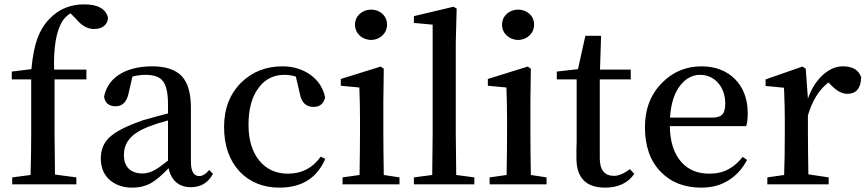

<svg xmlns="http://www.w3.org/2000/svg" viewBox="-20 -845 3972 880"><path d="M330 0V-32L232 -45C231 -128 230 -190 230 -232V-481H376V-526H228C225 -629 238 -703 266 -748C274 -761 286 -773 303 -784L329 -758C354 -727 382 -712 411 -712C450 -712 474 -733 475 -764C465 -805 428 -825 365 -825C302 -825 249 -803 206 -758C182 -733 164 -703 151 -668C138 -631 129 -585 124 -528L34 -517V-481H123V-232C123 -169 122 -106 120 -43L36 -32V0Z M586 15C619 15 648 8 674 -7C695 -19 721 -41 753 -74C764 -19 799 13 855 13C900 13 934 -7 956 -48L939 -66C923 -47 908 -38 893 -38C868 -38 855 -60 855 -104V-350C855 -418 841 -467 812 -497C784 -526 739 -541 678 -541C555 -541 474 -489 457 -402C461 -373 479 -358 510 -358C542 -358 562 -379 570 -420L587 -494C606 -499 626 -502 646 -502C685 -502 711 -493 726 -474C742 -455 750 -419 750 -366V-325C723 -318 683 -308 632 -293L631 -292C560 -268 510 -242 481 -215C455 -190 442 -158 442 -119C442 -77 456 -44 483 -20C510 3 544 15 586 15ZM633 -50C607 -50 587 -57 572 -70C556 -85 548 -106 548 -135C548 -162 556 -186 571 -205C588 -228 618 -247 659 -264C683 -273 713 -283 750 -293V-109C721 -86 699 -70 684 -63C667 -54 650 -50 633 -50Z M1261 15C1363 15 1433 -29 1471 -117L1450 -127C1413 -75 1363 -49 1300 -49C1246 -49 1203 -68 1170 -107C1136 -148 1119 -203 1119 -273C1119 -344 1134 -401 1165 -442C1194 -482 1234 -502 1283 -502C1302 -502 1320 -499 1336 -494L1354 -417C1361 -376 1382 -355 1417 -355C1445 -355 1463 -369 1470 -398C1455 -482 1375 -541 1275 -541C1200 -541 1138 -517 1087 -468C1034 -416 1007 -348 1007 -263C1007 -178 1031 -110 1078 -59C1125 -10 1186 15 1261 15Z M1811 0V-32L1739 -43C1738 -118 1737 -181 1737 -232V-381L1739 -530L1725 -540L1542 -483V-452L1627 -444C1629 -396 1630 -347 1630 -296V-232C1630 -182 1629 -119 1628 -43L1550 -32V0ZM1681 -801C1640 -801 1607 -772 1607 -732C1607 -692 1640 -662 1681 -662C1721 -662 1754 -692 1754 -732C1754 -772 1722 -801 1681 -801Z M2154 0V-32L2071 -43C2070 -126 2069 -189 2069 -232V-649L2073 -806L2058 -814L1877 -771V-740L1963 -732V-232C1963 -189 1962 -126 1961 -43L1877 -32V0Z M2485 0V-32L2413 -43C2412 -118 2411 -181 2411 -232V-381L2413 -530L2399 -540L2216 -483V-452L2301 -444C2303 -396 2304 -347 2304 -296V-232C2304 -182 2303 -119 2302 -43L2224 -32V0ZM2355 -801C2314 -801 2281 -772 2281 -732C2281 -692 2314 -662 2355 -662C2395 -662 2428 -692 2428 -732C2428 -772 2396 -801 2355 -801Z M2753 15C2813 15 2858 -6 2887 -48L2867 -70C2840 -49 2815 -39 2794 -39C2751 -39 2729 -66 2729 -120V-481H2871V-526H2730L2735 -681H2663L2629 -528L2532 -517V-481H2623V-217C2623 -202 2623 -184 2622 -161C2622 -143 2622 -129 2622 -120C2622 -30 2666 15 2753 15Z M3194 15C3242 15 3284 4 3320 -19C3355 -41 3383 -72 3404 -112L3384 -126C3364 -101 3343 -82 3320 -70C3295 -56 3265 -49 3231 -49C3177 -49 3134 -67 3103 -102C3069 -140 3051 -195 3050 -267H3400C3405 -282 3407 -302 3407 -328C3407 -455 3323 -541 3196 -541C3125 -541 3064 -516 3015 -466C2962 -413 2936 -345 2936 -262C2936 -175 2960 -107 3008 -58C3055 -9 3117 15 3194 15ZM3051 -306C3055 -371 3071 -420 3099 -455C3124 -486 3154 -502 3189 -502C3256 -502 3304 -446 3304 -371C3304 -348 3300 -332 3293 -323C3284 -312 3269 -306 3247 -306Z M3778 0V-32L3685 -46C3684 -121 3683 -183 3683 -232V-316C3703 -384 3734 -434 3777 -467L3790 -454C3815 -428 3839 -415 3863 -415C3904 -415 3926 -440 3927 -491C3916 -524 3888 -541 3843 -541C3811 -541 3781 -528 3752 -502C3722 -475 3699 -439 3683 -393L3673 -530L3658 -540L3489 -481V-451L3573 -443C3573 -440 3573 -435 3574 -429C3576 -378 3577 -334 3577 -296V-232C3577 -163 3576 -100 3574 -43L3497 -32V0Z"/></svg>

Font: AllPunType SemiBold
Style: Regular
Weight: 600
Version: 1.0